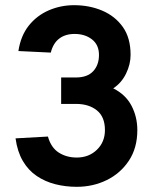

<svg xmlns="http://www.w3.org/2000/svg" viewBox="-20 -711 590 741"><path d="M276 10Q233 10 193.5 0Q154 -10 121.5 -32Q89 -54 68 -90Q47 -126 40 -177L165 -184Q177 -141 207 -122Q237 -103 276 -103Q323 -103 354 -133Q385 -163 385 -209Q385 -260 354 -285Q323 -310 273 -310H216V-412H273Q317 -412 339.5 -436Q362 -460 362 -499Q362 -538 335 -559Q308 -580 268 -580Q232 -580 208.5 -562Q185 -544 176 -508L51 -514Q60 -573 91 -612Q122 -651 168 -671Q214 -691 266 -691Q325 -691 374.5 -670Q424 -649 454 -607Q484 -565 484 -499Q484 -463 466.5 -427Q449 -391 417 -370Q465 -346 487.5 -303Q510 -260 510 -209Q510 -140 477.5 -91Q445 -42 392 -16Q339 10 276 10Z"/></svg>

Font: Teachers SemiBold
Style: Regular
Weight: 600
Version: Version 1.001